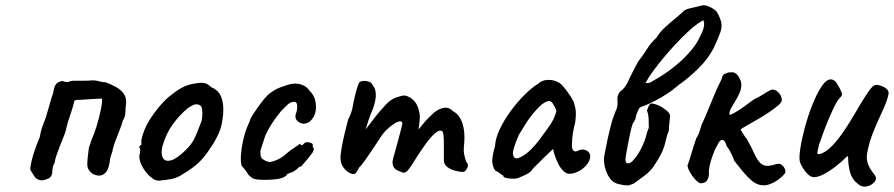

<svg xmlns="http://www.w3.org/2000/svg" viewBox="-20 -695 3389 728"><path d="M141 -11Q120 -12 112 -24Q104 -36 95 -51Q95 -66 100.5 -88Q106 -110 114.5 -133.5Q123 -157 131 -176Q135 -202 144.5 -225Q154 -248 160 -271Q166 -291 171 -309Q176 -327 182 -344Q184 -358 187.5 -367Q191 -376 198 -381Q205 -386 216 -388Q227 -384 234 -384Q241 -384 246 -387Q250 -389 265.5 -389Q281 -389 299 -389Q317 -389 326 -390Q342 -391 355 -387Q368 -383 381 -383Q402 -375 420 -365Q438 -355 449 -340Q460 -325 458 -302Q456 -288 455.5 -270Q455 -252 445 -236Q444 -228 435 -205.5Q426 -183 417 -159Q408 -135 406 -120Q404 -113 401 -105.5Q398 -98 397 -90Q396 -77 392 -63Q388 -49 380 -40Q367 -27 350 -29.5Q333 -32 321.5 -44.5Q310 -57 311 -74Q311 -84 313 -102Q315 -120 317 -135Q320 -144 322.5 -150.5Q325 -157 326 -162Q337 -186 346.5 -217.5Q356 -249 362 -277.5Q368 -306 367 -321Q352 -321 331 -319.5Q310 -318 292.5 -317Q275 -316 270 -316Q265 -315 263 -313.5Q261 -312 261 -308Q255 -283 245 -255Q235 -227 230 -203Q229 -195 222 -178.5Q215 -162 207.5 -142.5Q200 -123 194 -105.5Q188 -88 187 -77Q182 -70 180 -60Q178 -50 178 -38Q175 -24 165 -19Q155 -14 141 -11Z M584 -10Q571 -10 563.5 -15Q556 -20 545 -29Q526 -49 516 -70.5Q506 -92 509 -109Q512 -117 511.5 -124.5Q511 -132 511 -132Q506 -137 508 -138.5Q510 -140 512 -144Q518 -144 516 -155Q514 -163 523 -189.5Q532 -216 547 -240Q553 -250 565 -266.5Q577 -283 591.5 -299.5Q606 -316 618 -326Q643 -347 663.5 -359Q684 -371 706 -376Q728 -381 746.5 -381Q765 -381 780 -365Q803 -355 813 -339Q823 -323 826 -296Q829 -266 820.5 -224Q812 -182 772 -125Q747 -89 724 -70Q701 -51 672 -34Q651 -20 629 -16Q607 -12 584 -10ZM684 -126Q707 -148 718 -171.5Q729 -195 741 -228Q745 -235 746.5 -250Q748 -265 746.5 -279Q745 -293 739 -295Q729 -302 717.5 -298.5Q706 -295 690 -283Q660 -258 635 -223.5Q610 -189 596 -141Q589 -112 597.5 -96.5Q606 -81 628.5 -87Q651 -93 684 -126Z M984 -13Q962 -13 951 -15Q940 -17 935 -21Q930 -25 922 -32Q918 -40 909 -51.5Q900 -63 896 -67Q892 -82 893.5 -107Q895 -132 901.5 -161.5Q908 -191 918 -215Q922 -223 925 -231Q928 -239 928 -239Q928 -244 940.5 -263Q953 -282 968.5 -303Q984 -324 994 -333Q1001 -341 1015.5 -350Q1030 -359 1041 -363Q1052 -367 1068.5 -372.5Q1085 -378 1100 -378Q1114 -378 1128.5 -372Q1143 -366 1154 -351Q1172 -333 1176 -310.5Q1180 -288 1176 -270Q1171 -250 1158.5 -238Q1146 -226 1131.5 -226Q1117 -226 1104 -240Q1100 -248 1100 -253.5Q1100 -259 1104 -270Q1108 -284 1106.5 -296.5Q1105 -309 1096 -309Q1083 -309 1072.5 -300Q1062 -291 1046 -274Q1039 -266 1027.5 -250.5Q1016 -235 1005 -217Q994 -199 986 -181Q975 -148 971 -135Q967 -122 967 -122Q967 -118 967.5 -114.5Q968 -111 968 -107Q968 -95 982 -88Q993 -81 1003 -81Q1013 -81 1035 -91Q1051 -99 1065.5 -112Q1080 -125 1096 -135Q1107 -142 1113.5 -147Q1120 -152 1120 -148Q1120 -144 1123 -144Q1126 -144 1130 -148Q1136 -156 1144 -156Q1152 -156 1159 -153Q1166 -150 1166 -147Q1164 -138 1170 -132Q1170 -128 1167.5 -121.5Q1165 -115 1161 -111Q1156 -104 1146.5 -92.5Q1137 -81 1129 -72Q1121 -63 1121 -63Q1117 -64 1113.5 -61Q1110 -58 1106 -54Q1098 -47 1091 -43.5Q1084 -40 1080 -40Q1073 -36 1069.5 -35Q1066 -34 1066 -30Q1056 -20 1034 -16.5Q1012 -13 984 -13Z M1308 -38Q1292 -46 1281.5 -61Q1271 -76 1271 -98Q1271 -108 1275 -132Q1279 -156 1286 -186Q1293 -216 1300 -242Q1310 -260 1314.5 -278Q1319 -296 1319 -300Q1321 -312 1325.5 -330.5Q1330 -349 1335 -364.5Q1340 -380 1342 -382Q1347 -387 1357.5 -388Q1368 -389 1378.5 -385.5Q1389 -382 1393 -372Q1404 -360 1405 -338.5Q1406 -317 1395 -285Q1386 -265 1377 -238Q1368 -211 1361.5 -188.5Q1355 -166 1354 -158L1323 -157Q1340 -173 1355 -190.5Q1370 -208 1377 -218Q1394 -241 1406.5 -256.5Q1419 -272 1439 -294Q1459 -317 1481 -325Q1503 -333 1514 -333Q1536 -329 1552 -310.5Q1568 -292 1572 -256Q1572 -242 1569.5 -223Q1567 -204 1567 -204Q1567 -204 1583.5 -224.5Q1600 -245 1628 -270Q1647 -284 1665 -286.5Q1683 -289 1697 -274Q1723 -260 1733.5 -227Q1744 -194 1740 -150Q1737 -124 1740 -109.5Q1743 -95 1747 -83Q1759 -70 1751 -56.5Q1743 -43 1736 -43Q1726 -43 1708.5 -47Q1691 -51 1677 -61Q1663 -71 1663 -88V-150Q1663 -172 1661.5 -183.5Q1660 -195 1656 -198Q1645 -204 1627.5 -188Q1610 -172 1589.5 -143Q1569 -114 1548 -80Q1529 -49 1519.5 -43Q1510 -37 1499 -44Q1477 -51 1471.5 -63.5Q1466 -76 1470 -92Q1475 -109 1482.5 -136.5Q1490 -164 1497 -190.5Q1504 -217 1506 -229Q1502 -237 1492.5 -234.5Q1483 -232 1473 -225Q1461 -217 1446.5 -203.5Q1432 -190 1414 -161Q1402 -142 1387.5 -121Q1373 -100 1361 -83Q1349 -66 1341 -59Q1332 -40 1326 -36.5Q1320 -33 1308 -38Z M1942 -19Q1934 -17 1921 -17.5Q1908 -18 1898.5 -20.5Q1889 -23 1889 -26Q1889 -31 1884 -31Q1884 -31 1875 -38Q1866 -45 1857 -49Q1848 -63 1846.5 -81Q1845 -99 1857 -142Q1859 -172 1875.5 -206.5Q1892 -241 1917.5 -275.5Q1943 -310 1970.5 -337Q1998 -364 2020 -377Q2034 -391 2056.5 -392Q2079 -393 2097 -383Q2107 -378 2118 -364.5Q2129 -351 2139.5 -335.5Q2150 -320 2156 -307Q2159 -296 2161 -287.5Q2163 -279 2163.5 -267Q2164 -255 2161 -231Q2156 -213 2152.5 -192Q2149 -171 2149 -152Q2147 -133 2153.5 -125Q2160 -117 2173 -124Q2185 -130 2197 -127Q2209 -124 2215 -114Q2221 -104 2215 -88Q2211 -76 2198.5 -63.5Q2186 -51 2169.5 -43.5Q2153 -36 2139 -36Q2128 -36 2117 -46Q2106 -56 2097.5 -72.5Q2089 -89 2083 -107L2077 -130L2039 -94Q2026 -80 2013.5 -68.5Q2001 -57 1998 -52Q1993 -43 1979 -35.5Q1965 -28 1942 -19ZM1961 -103Q1978 -113 1993.5 -128.5Q2009 -144 2024 -163.5Q2039 -183 2053 -203Q2070 -226 2078 -242Q2086 -258 2090 -275Q2086 -286 2078.5 -298.5Q2071 -311 2064 -312Q2047 -312 2026 -291.5Q2005 -271 1982 -239Q1978 -234 1971.5 -223Q1965 -212 1959 -202.5Q1953 -193 1951 -190Q1948 -186 1941.5 -170Q1935 -154 1930 -138.5Q1925 -123 1925 -117Q1925 -111 1926.5 -104Q1928 -97 1936 -95Q1944 -93 1961 -103Z M2364 8Q2344 8 2322 2Q2300 -4 2286 -29Q2276 -47 2272 -69Q2268 -91 2272 -108Q2285 -177 2293 -207Q2301 -237 2302 -241Q2304 -245 2309 -259.5Q2314 -274 2318 -282Q2323 -297 2321 -317Q2320 -325 2323.5 -334.5Q2327 -344 2333 -349Q2350 -362 2360 -383Q2363 -390 2370.5 -405.5Q2378 -421 2386.5 -437Q2395 -453 2400 -462Q2416 -482 2432 -507.5Q2448 -533 2469 -552Q2482 -574 2501.5 -591.5Q2521 -609 2540.5 -625Q2560 -641 2572 -653Q2579 -660 2602.5 -665Q2626 -670 2640 -674Q2653 -678 2672 -668.5Q2691 -659 2698 -650Q2712 -625 2715 -608.5Q2718 -592 2711 -571.5Q2704 -551 2686 -513Q2666 -473 2628.5 -436Q2591 -399 2551 -371Q2532 -354 2509.5 -339.5Q2487 -325 2466 -314Q2453 -307 2439.5 -301Q2426 -295 2412 -290Q2405 -288 2401.5 -280.5Q2398 -273 2393 -261Q2391 -250 2388.5 -242.5Q2386 -235 2382 -231Q2379 -228 2374.5 -211Q2370 -194 2365.5 -171Q2361 -148 2357 -127Q2353 -106 2352 -96Q2351 -87 2352.5 -82Q2354 -77 2359 -75Q2372 -77 2378.5 -84.5Q2385 -92 2393 -102Q2403 -116 2410 -129.5Q2417 -143 2424 -161Q2428 -172 2431.5 -186Q2435 -200 2440 -210Q2440 -232 2439.5 -242.5Q2439 -253 2437.5 -260.5Q2436 -268 2433 -276Q2440 -296 2444.5 -300Q2449 -304 2456 -302Q2474 -298 2487.5 -290Q2501 -282 2513 -271Q2518 -266 2520 -259.5Q2522 -253 2520 -248Q2519 -236 2517.5 -223Q2516 -210 2516 -199Q2509 -184 2504.5 -162.5Q2500 -141 2492 -122Q2486 -109 2475 -90.5Q2464 -72 2456 -61Q2443 -43 2422.5 -28Q2402 -13 2383 1ZM2428 -381Q2436 -379 2442.5 -381Q2449 -383 2455 -388Q2494 -409 2529.5 -436.5Q2565 -464 2591.5 -493.5Q2618 -523 2629 -546Q2634 -557 2641.5 -571.5Q2649 -586 2650 -605L2647 -619Q2625 -606 2607 -591Q2589 -576 2563 -550Q2553 -540 2535 -520.5Q2517 -501 2496.5 -476.5Q2476 -452 2457.5 -427Q2439 -402 2428 -381Z M2636 0Q2628 -2 2616.5 -14Q2605 -26 2596 -42Q2587 -58 2587 -69Q2592 -80 2600 -107.5Q2608 -135 2620 -171Q2628 -182 2632.5 -197Q2637 -212 2641 -224Q2649 -240 2659.5 -265.5Q2670 -291 2681 -317.5Q2692 -344 2700 -362Q2707 -376 2711 -384.5Q2715 -393 2718 -400Q2718 -406 2722.5 -411Q2727 -416 2734 -417Q2739 -420 2745 -420.5Q2751 -421 2757 -421Q2770 -421 2780.5 -404.5Q2791 -388 2791 -375Q2791 -357 2783.5 -341Q2776 -325 2767.5 -311Q2759 -297 2752 -284.5Q2745 -272 2746 -260Q2746 -258 2755.5 -262.5Q2765 -267 2776 -274Q2785 -279 2800 -290Q2815 -301 2830 -312Q2845 -323 2855 -326Q2874 -338 2887 -345.5Q2900 -353 2905 -355Q2918 -357 2929 -347Q2940 -337 2943 -325Q2947 -314 2939.5 -304.5Q2932 -295 2915 -283Q2894 -267 2865.5 -250Q2837 -233 2814.5 -220.5Q2792 -208 2788 -204Q2788 -203 2795.5 -191Q2803 -179 2812 -167Q2819 -154 2825.5 -142.5Q2832 -131 2835 -123Q2846 -98 2856.5 -84Q2867 -70 2881 -67Q2895 -64 2917 -71Q2936 -78 2946 -68.5Q2956 -59 2958 -47Q2959 -41 2955 -36Q2951 -31 2941 -22Q2924 -7 2903.5 1.5Q2883 10 2870 7Q2859 7 2846 0.5Q2833 -6 2813.5 -26Q2794 -46 2763 -87Q2763 -91 2758.5 -100Q2754 -109 2750 -118Q2746 -126 2741.5 -132.5Q2737 -139 2736 -140Q2736 -138 2734.5 -143.5Q2733 -149 2729.5 -156Q2726 -163 2720 -164Q2712 -166 2705 -154Q2698 -142 2690 -126Q2685 -114 2679 -96.5Q2673 -79 2670 -63Q2667 -47 2668 -36Q2668 -21 2660.5 -10.5Q2653 0 2636 0Z M3265 12Q3249 15 3235.5 4.5Q3222 -6 3215 -16Q3205 -31 3200.5 -52.5Q3196 -74 3196 -91Q3196 -100 3194.5 -102Q3193 -104 3190 -101Q3187 -98 3180 -91Q3169 -80 3148 -63.5Q3127 -47 3104.5 -35Q3082 -23 3065 -23Q3054 -24 3043.5 -34Q3033 -44 3024.5 -57.5Q3016 -71 3013 -81Q3009 -96 3014.5 -132Q3020 -168 3032 -212.5Q3044 -257 3060.5 -298.5Q3077 -340 3095 -367Q3113 -394 3130 -394Q3143 -394 3152.5 -379.5Q3162 -365 3167 -354Q3173 -341 3172.5 -336Q3172 -331 3162 -321Q3153 -311 3142 -288Q3131 -265 3119.5 -237.5Q3108 -210 3099.5 -185.5Q3091 -161 3086 -148Q3084 -138 3081.5 -129Q3079 -120 3079 -112Q3080 -112 3082 -111Q3084 -110 3088 -111Q3108 -116 3129 -136Q3150 -156 3171 -185.5Q3192 -215 3211 -247Q3230 -279 3247 -307.5Q3264 -336 3277.5 -354Q3291 -372 3300 -373Q3309 -374 3321.5 -369.5Q3334 -365 3342.5 -357Q3351 -349 3349 -338Q3343 -310 3326 -274Q3309 -238 3292.5 -198Q3276 -158 3268 -115Q3264 -91 3271.5 -72Q3279 -53 3294 -35Q3308 -19 3295 -4.5Q3282 10 3265 12Z"/></svg>

Font: Caveat SemiBold
Style: Regular
Weight: 600
Designer: Pablo Impallari
Foundry: Pablo Impallari
Version: Version 2.000